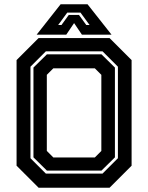

<svg xmlns="http://www.w3.org/2000/svg" viewBox="-20 -878 693 898"><path d="M160.5 0 57.5 -103V-597L160.5 -700H492.5L595.5 -597V-103L492.5 0ZM229.5 -141.5H423.5L454 -172V-528L423.5 -558.5H229.5L199 -528V-172ZM194.5 -66H459.5L531.5 -138V-566L459.5 -638H194.5L122.5 -566V-138ZM199.5 -80 136.5 -142V-562L199.5 -624H454.5L517.5 -562V-142L454.5 -80ZM263.5 -858H389.5L501.5 -716H363L326.5 -770L290 -716H151.5ZM294.5 -819 252 -761H267.5L301.5 -808H349.5L383.5 -761H399L356.5 -819Z"/></svg>

Font: Tourney Thin
Style: Bold
Weight: 700
Version: Version 1.015